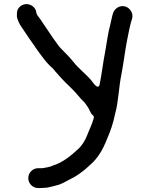

<svg xmlns="http://www.w3.org/2000/svg" viewBox="-20 -730 736 948"><path d="M198 197.5C217.5 197.5 234.8 190.8 253.4 186.8C281.8 180.7 298.6 169.5 326.4 154.8C357.9 139.8 380.6 122.5 405.8 101.6L427.7 81.6C445.6 66.1 460.6 47.6 471.4 30.4L481.1 14.9C483.9 9.3 488.2 1.1 492 -6C498.5 -17.9 502 -29.2 508.6 -44.1C525.1 -81.7 539.3 -122.1 548.7 -169.5C548.8 -169.7 548.9 -170.1 549 -170.4C564.7 -225.3 566.4 -300.9 579.8 -364.5C589.9 -415.3 597.4 -481 607.7 -532.5C614.7 -566.1 621.2 -605.1 632.1 -637.7C640.4 -666.2 619.9 -691.8 598.5 -698C569.7 -706.4 544.2 -685.9 538 -664.5L535 -654.4C530.6 -639.8 529.3 -626.3 525.1 -610.7C512.5 -564.6 508.8 -527.7 499.3 -474.7C488 -418 483.9 -372.6 472.3 -314.6C465.5 -280.9 438 -323.8 432.2 -331.3C407.1 -362.6 368.6 -389.8 340.2 -427.2L328.4 -441C319.1 -452.7 305.8 -464.1 292.9 -478.4L281.2 -490.2C268.9 -502.5 262 -515.2 251.2 -529.3C238.5 -545.2 232.7 -557.2 221.9 -571.7C205.8 -594.8 191.2 -617.8 175.7 -640C170.9 -647.2 161 -655.4 159.6 -667.5C158 -681 152.2 -691.1 141 -699.5C117.1 -717.6 86.8 -710.1 71.8 -690.1C63.3 -678.8 63.5 -668.9 63.5 -653L63.5 -647.1C66.9 -629.9 76 -611.4 85.2 -598.2C104.4 -571.4 121.8 -542.1 141.1 -516.4C153.7 -499.1 160.9 -486.2 173 -470.6C190.3 -447.4 205.3 -426.4 223.8 -407.8C231.6 -400.1 243.1 -391.4 251.9 -378.6C273.3 -354.2 297.7 -326.8 323.6 -303L341.8 -284.8C361.2 -265.5 374.3 -245.8 391.4 -230.2C399 -223.4 401.9 -217.4 407.9 -209.6C424 -188.2 426.1 -169.7 438.2 -161.2C442.2 -158.4 444.4 -153 443.1 -148C435.3 -116.5 421 -90.5 411.7 -65.6C400.4 -35.7 384.8 -10.4 363.3 8.3C332.2 36.6 290.8 72.6 240.9 87.6C225.4 95.8 204.4 97 192 100.1C191.3 100.3 190 100.5 189 100.5H168C141.8 100.5 119.5 122.9 119.5 149.5C119.5 176.1 141.8 198.5 168 198.5H177C185.4 198.5 191.8 197.5 198 197.5Z"/></svg>

Font: Smoothie
Style: Light
Weight: 400
Foundry: Cannot Into Space Fonts
Version: Version 0.8